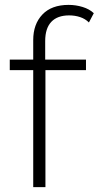

<svg xmlns="http://www.w3.org/2000/svg" viewBox="-20 -766 404 786"><path d="M116 0V-602Q116 -667 153.5 -706.5Q191 -746 261 -746Q290 -746 318 -737.5Q346 -729 364 -712L344 -674Q329 -689 308 -696Q287 -703 263 -703Q215 -703 190 -676.5Q165 -650 165 -598V-510L166 -486V0ZM20 -479V-522H332V-479Z"/></svg>

Font: MOST Montserrat Light
Style: Regular
Weight: 300
Designer: Julieta Ulanovsky
Foundry: Julieta Ulanovsky
Version: Version 8.000;March 11, 2024;FontCreator 15.0.0.2926 64-bit